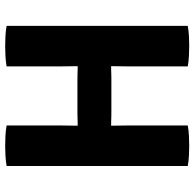

<svg xmlns="http://www.w3.org/2000/svg" viewBox="-25 -703 734 724"><g transform="rotate(-90 342.0 -341.0)"><path d="M281 -288Q274.5 -288 265 -288.2Q255.5 -288.5 246.2 -288.8Q237 -289 230 -289Q207.5 -289 184.2 -288.5Q161 -288 138.5 -288V-416Q161 -416 184.2 -415.5Q207.5 -415 230 -415Q237 -415 246.2 -415.2Q255.5 -415.5 265 -415.8Q274.5 -416 281 -416H404Q411 -416 420.2 -415.8Q429.5 -415.5 438.8 -415.2Q448 -415 454.5 -415Q477 -415 500.5 -415.5Q524 -416 546.5 -416V-288Q524 -288 500.5 -288.5Q477 -289 454.5 -289Q448 -289 438.8 -288.8Q429.5 -288.5 420.2 -288.2Q411 -288 404 -288ZM231 0Q212.5 3.5 191.2 4.5Q170 5.5 154.5 5.5Q140.5 5.5 118.5 4.5Q96.5 3.5 78 0V-683Q96.5 -686.5 118.5 -687.5Q140.5 -688.5 154.5 -688.5Q170 -688.5 191.2 -687.5Q212.5 -686.5 231 -683V-489Q231 -468 230.5 -451.8Q230 -435.5 230 -415V-289Q230 -269 230.5 -252.5Q231 -236 231 -215ZM453.5 -215Q453.5 -236 454 -252.5Q454.5 -269 454.5 -289V-415Q454.5 -435.5 454 -451.8Q453.5 -468 453.5 -489V-683Q472.5 -686.5 493.5 -687.5Q514.5 -688.5 530 -688.5Q544.5 -688.5 566.5 -687.5Q588.5 -686.5 606.5 -683V0Q587 3.5 567.5 4.5Q548 5.5 531.5 5.5Q516 5.5 494.5 4.5Q473 3.5 453.5 0Z"/></g></svg>

Font: Signika Negative
Style: Bold
Weight: 700
Designer: Anna Giedry
Foundry: Anna Giedry
Version: Version 2.001